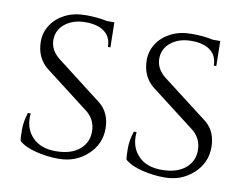

<svg xmlns="http://www.w3.org/2000/svg" viewBox="-71 -713 1065 825"><g transform="rotate(10 462.0 -300.0)"><path d="M58 -33Q55 -45 55 -82Q55 -119 68 -157H80Q79 -148 79 -139Q79 -85 114.5 -50.5Q150 -16 213 -16Q279 -16 316 -46.5Q353 -77 353 -125.5Q353 -174 317 -206L117 -360Q69 -401 69 -470Q69 -509 90.5 -542Q112 -575 150.5 -594.5Q189 -614 241 -614Q293 -614 333 -605H366L368 -496H357Q357 -538 328 -561Q299 -584 245 -584Q191 -584 156 -556.5Q121 -529 121 -485.5Q121 -442 160 -410L362 -254Q408 -216 408 -148Q408 -80 356.5 -33Q305 14 231 14Q182 14 133 2Q84 -10 58 -33ZM520 -33Q517 -45 517 -82Q517 -119 530 -157H542Q541 -148 541 -139Q541 -85 576.5 -50.5Q612 -16 675 -16Q741 -16 778 -46.5Q815 -77 815 -125.5Q815 -174 779 -206L579 -360Q531 -401 531 -470Q531 -509 552.5 -542Q574 -575 612.5 -594.5Q651 -614 703 -614Q755 -614 795 -605H828L830 -496H819Q819 -538 790 -561Q761 -584 707 -584Q653 -584 618 -556.5Q583 -529 583 -485.5Q583 -442 622 -410L825 -254Q870 -216 870 -148Q870 -80 818.5 -33Q767 14 693 14Q644 14 595 2Q546 -10 520 -33Z"/></g></svg>

Font: Cinzel
Style: Regular
Weight: 400
Designer: Natanael Gama
Version: Version 1.001;PS 001.001;hotconv 1.0.56;makeotf.lib2.0.21325